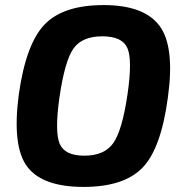

<svg xmlns="http://www.w3.org/2000/svg" viewBox="-20 -723 720 756"><path d="M641 -339Q614 -137 540.5 -62Q467 13 309 13Q147 13 87 -67Q27 -147 54 -351Q82 -550 155.5 -626.5Q229 -703 388 -703Q547 -703 608 -621.5Q669 -540 641 -339ZM383 -580Q303 -580 269 -531.5Q235 -483 214 -339Q195 -204 215 -157Q235 -110 312 -110Q391 -110 426 -159.5Q461 -209 482 -351Q502 -488 481.5 -534Q461 -580 383 -580Z"/></svg>

Font: Ezarion
Style: Bold Italic
Weight: 700
Italic angle: -8°
Designer: Natanael Gama
Version: Version 1.001;PS 001.001;hotconv 1.0.70;makeotf.lib2.5.58329